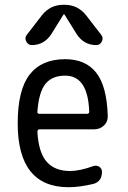

<svg xmlns="http://www.w3.org/2000/svg" viewBox="-20 -780 540 810"><path d="M254.9 -460.9Q200.2 -460.9 171.9 -426.3Q143.6 -391.6 137.7 -307.6Q137.7 -299.8 146.5 -299.8H346.7Q355.5 -299.8 356.4 -307.6Q351.6 -460.9 254.9 -460.9ZM269.5 9.8Q54.7 9.8 54.7 -259.8Q54.7 -400.4 105 -465.3Q155.3 -530.3 254.9 -530.3Q340.8 -530.3 385.7 -473.6Q430.7 -417 434.6 -291Q435.5 -266.6 418.5 -250.5Q401.4 -234.4 377 -234.4H146.5Q138.7 -234.4 137.7 -224.6Q142.6 -136.7 176.8 -97.7Q210.9 -58.6 275.4 -58.6Q316.4 -58.6 373 -79.1Q386.7 -84 398.4 -76.7Q410.2 -69.3 410.2 -54.7Q410.2 -13.7 373 -3.9Q314.5 9.8 269.5 9.8ZM343.8 -714.8 407.2 -632.8Q417 -620.1 409.7 -605Q402.3 -589.8 385.7 -589.8Q334 -589.8 303.7 -635.7L252 -718.8Q252 -719.7 250 -719.7Q248 -719.7 248 -718.8L196.3 -635.7Q166 -589.8 114.3 -589.8Q98.6 -589.8 90.8 -605Q83 -620.1 92.8 -632.8L156.2 -714.8Q191.4 -759.8 247.1 -759.8H252.9Q308.6 -759.8 343.8 -714.8Z"/></svg>

Font: Rounded Mgen+ 2m regular
Style: Regular
Weight: 400
Designer: [Source Han Sans]
Ryoko NISHIZUKA  (kana & ideographs); Paul D. Hunt (Latin, Greek & Cyrillic); Wenlong ZHANG  (bopomofo
Version: Version 1.059.20150602